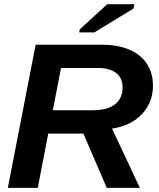

<svg xmlns="http://www.w3.org/2000/svg" viewBox="-20 -903 762 923"><path d="M211.9 -260.7 161.6 0H17.6L151.4 -688H469.2Q547.4 -688 602.5 -664.1Q657.7 -640.1 686.5 -595.7Q715.3 -551.3 715.3 -491.2Q715.3 -410.6 662.4 -354.5Q609.4 -298.3 518.6 -284.7L652.3 0H493.2L380.9 -260.7ZM425.8 -373Q496.6 -373 533 -401.6Q569.3 -430.2 569.3 -482.9Q569.3 -528.3 538.3 -552.2Q507.3 -576.2 451.2 -576.2H273.4L233.9 -373ZM621.6 -861.8 433.1 -747.1H360.4L363.8 -762.2L495.6 -882.8H626Z"/></svg>

Font: Arimo
Style: Italic
Weight: 400
Italic angle: -12°
Designer: Steve Matteson
Foundry: Monotype Imaging Inc.
Version: Version 1.33